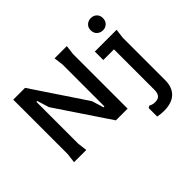

<svg xmlns="http://www.w3.org/2000/svg" viewBox="-192 -1022 1541 1541"><g transform="rotate(-45 578.0 -251.5)"><path d="M78 0 88 -80V-700H222L526 -245L557 -144H567V-620L557 -700H696L686 -620V0H553L248 -455L217 -556H207V-80L217 0ZM991 -584Q962 -584 941.5 -603Q921 -622 921 -654Q921 -686 941.5 -704.5Q962 -723 991 -723Q1020 -723 1040 -704.5Q1060 -686 1060 -654Q1060 -622 1040 -603Q1020 -584 991 -584ZM828 106Q837 112 849.5 116Q862 120 879 120Q915 120 930 100.5Q945 81 945 49V-414H824V-510H1071L1061 -430V52Q1061 132 1015.5 176Q970 220 880 220Q863 220 845.5 218.5Q828 217 809 213V116Z"/></g></svg>

Font: AR One Sans SemiBold
Style: Regular
Weight: 600
Designer: Niteesh Yadav
Foundry: Niteesh Yadav
Version: Version 1.001;gftools[0.9.33]